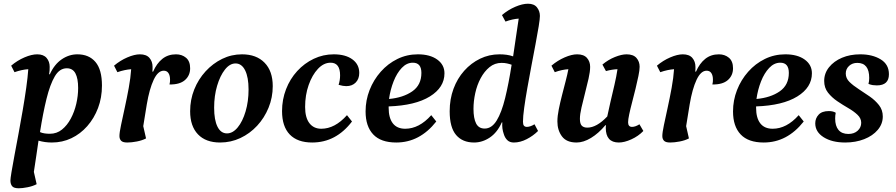

<svg xmlns="http://www.w3.org/2000/svg" viewBox="-20 -754 4817 1032"><path d="M81 258Q54 258 45 246.5Q36 235 36 216Q36 206 42 169.5Q48 133 58 80Q68 27 79.5 -35Q91 -97 102 -161Q113 -225 121 -282Q129 -339 132 -382Q115 -381 96.5 -377Q78 -373 58 -366L40 -401Q73 -429 111.5 -445.5Q150 -462 180 -462Q214 -462 230.5 -442.5Q247 -423 247 -395Q247 -385 246.5 -375Q246 -365 244 -355H248Q272 -408 311.5 -435Q351 -462 396 -462Q458 -462 493 -421Q528 -380 528 -294Q528 -229 507 -173.5Q486 -118 449 -76Q412 -34 363.5 -11Q315 12 259 12Q240 12 222 9.5Q204 7 187 2Q181 42 175 84Q169 126 162 170L177 236Q156 247 128 252.5Q100 258 81 258ZM339 -387Q300 -387 274.5 -343.5Q249 -300 230 -223Q211 -146 195 -44Q206 -39 219.5 -37Q233 -35 248 -35Q285 -35 313 -57.5Q341 -80 360.5 -116.5Q380 -153 390 -196Q400 -239 400 -281Q400 -332 385.5 -359.5Q371 -387 339 -387Z M664 12Q640 12 631 2.5Q622 -7 622 -23Q622 -41 630.5 -81.5Q639 -122 650.5 -174.5Q662 -227 672 -281.5Q682 -336 685 -382Q669 -381 650 -377Q631 -373 611 -366L593 -401Q626 -429 664.5 -445.5Q703 -462 732 -462Q767 -462 783.5 -442.5Q800 -423 800 -395Q800 -389 800 -382.5Q800 -376 799 -369H803Q822 -413 852.5 -437.5Q883 -462 926 -462Q958 -462 980 -443.5Q1002 -425 1002 -387Q1002 -348 974 -323.5Q946 -299 891 -300Q893 -307 893.5 -313.5Q894 -320 894 -326Q894 -348 885.5 -361Q877 -374 860 -374Q829 -374 806 -325Q783 -276 769 -193L750 -76L765 -10Q744 1 715.5 6.5Q687 12 664 12Z M1163 12Q1086 12 1044 -32Q1002 -76 1002 -156Q1002 -218 1024 -273Q1046 -328 1085 -370.5Q1124 -413 1174 -437.5Q1224 -462 1281 -462Q1358 -462 1402 -417Q1446 -372 1446 -291Q1446 -230 1423.5 -175Q1401 -120 1362 -78Q1323 -36 1272 -12Q1221 12 1163 12ZM1200 -37Q1231 -37 1257.5 -69Q1284 -101 1300 -155Q1316 -209 1316 -273Q1316 -339 1297.5 -376Q1279 -413 1246 -413Q1215 -413 1189 -380Q1163 -347 1147 -293Q1131 -239 1131 -175Q1131 -109 1149 -73Q1167 -37 1200 -37Z M1658 12Q1579 12 1537.5 -31Q1496 -74 1496 -157Q1496 -219 1517.5 -274.5Q1539 -330 1577.5 -372Q1616 -414 1666.5 -438Q1717 -462 1774 -462Q1837 -462 1874 -435Q1911 -408 1911 -362Q1911 -330 1892 -310.5Q1873 -291 1841 -291Q1824 -291 1800 -298Q1808 -323 1808 -349Q1808 -417 1757 -417Q1720 -417 1689 -384Q1658 -351 1639 -297Q1620 -243 1620 -179Q1620 -122 1643 -92Q1666 -62 1707 -62Q1780 -62 1845 -135L1872 -101Q1786 12 1658 12Z M2110 12Q2027 12 1986 -31.5Q1945 -75 1945 -155Q1945 -215 1966.5 -270Q1988 -325 2026.5 -368.5Q2065 -412 2116 -437Q2167 -462 2226 -462Q2291 -462 2330 -434Q2369 -406 2369 -360Q2369 -284 2290.5 -235.5Q2212 -187 2069 -182Q2069 -179 2069 -175Q2069 -120 2091.5 -91Q2114 -62 2158 -62Q2233 -62 2298 -135L2325 -101Q2236 12 2110 12ZM2199 -417Q2166 -417 2139.5 -389Q2113 -361 2095.5 -316.5Q2078 -272 2071 -222Q2147 -229 2196 -263Q2245 -297 2245 -362Q2245 -417 2199 -417Z M2528 12Q2466 12 2431.5 -28.5Q2397 -69 2397 -156Q2397 -221 2417.5 -276.5Q2438 -332 2475 -373.5Q2512 -415 2560.5 -438.5Q2609 -462 2665 -462Q2685 -462 2703 -459.5Q2721 -457 2738 -451Q2745 -499 2752.5 -549.5Q2760 -600 2768 -654Q2752 -653 2734 -649Q2716 -645 2697 -638L2678 -673Q2711 -701 2749.5 -717.5Q2788 -734 2818 -734Q2851 -734 2866.5 -714Q2882 -694 2882 -668Q2882 -653 2875.5 -612.5Q2869 -572 2858.5 -517Q2848 -462 2836.5 -401Q2825 -340 2814.5 -281Q2804 -222 2797.5 -174.5Q2791 -127 2791 -100Q2791 -84 2796.5 -78Q2802 -72 2812 -72Q2830 -72 2853 -86L2872 -50Q2846 -24 2811 -6Q2776 12 2742 12Q2720 12 2707 -0.5Q2694 -13 2688 -33Q2677 -64 2680 -96H2677Q2653 -42 2613 -15Q2573 12 2528 12ZM2525 -169Q2525 -118 2539 -90.5Q2553 -63 2585 -63Q2623 -63 2649.5 -106Q2676 -149 2695 -226.5Q2714 -304 2730 -406Q2719 -410 2705.5 -413Q2692 -416 2676 -416Q2639 -416 2611 -393Q2583 -370 2563.5 -333.5Q2544 -297 2534.5 -253.5Q2525 -210 2525 -169Z M3079 12Q3025 12 3000.5 -21Q2976 -54 2976 -101Q2976 -130 2983.5 -167Q2991 -204 3001 -243Q3011 -282 3020.5 -318.5Q3030 -355 3035 -382Q3018 -381 2999.5 -377Q2981 -373 2962 -366L2944 -401Q2977 -429 3015 -445.5Q3053 -462 3082 -462Q3118 -462 3135 -442.5Q3152 -423 3152 -395Q3152 -369 3143.5 -331.5Q3135 -294 3124.5 -253.5Q3114 -213 3105.5 -176Q3097 -139 3097 -115Q3097 -89 3107 -78.5Q3117 -68 3137 -68Q3187 -68 3244 -128Q3251 -163 3261.5 -207.5Q3272 -252 3282.5 -297Q3293 -342 3299 -382Q3270 -381 3237 -372L3218 -407Q3249 -433 3285 -447.5Q3321 -462 3348 -462Q3384 -462 3401 -442.5Q3418 -423 3418 -395Q3418 -377 3411.5 -345.5Q3405 -314 3396 -277Q3387 -240 3377.5 -204Q3368 -168 3362 -139.5Q3356 -111 3356 -97Q3356 -72 3377 -72Q3395 -72 3417 -86L3438 -50Q3411 -22 3373.5 -5Q3336 12 3306 12Q3236 12 3236 -67Q3236 -73 3237 -81H3234Q3197 -37 3156.5 -12.5Q3116 12 3079 12Z M3582 12Q3558 12 3549 2.5Q3540 -7 3540 -23Q3540 -41 3548.5 -81.5Q3557 -122 3568.5 -174.5Q3580 -227 3590 -281.5Q3600 -336 3603 -382Q3587 -381 3568 -377Q3549 -373 3529 -366L3511 -401Q3544 -429 3582.5 -445.5Q3621 -462 3650 -462Q3685 -462 3701.5 -442.5Q3718 -423 3718 -395Q3718 -389 3718 -382.5Q3718 -376 3717 -369H3721Q3740 -413 3770.5 -437.5Q3801 -462 3844 -462Q3876 -462 3898 -443.5Q3920 -425 3920 -387Q3920 -348 3892 -323.5Q3864 -299 3809 -300Q3811 -307 3811.5 -313.5Q3812 -320 3812 -326Q3812 -348 3803.5 -361Q3795 -374 3778 -374Q3747 -374 3724 -325Q3701 -276 3687 -193L3668 -76L3683 -10Q3662 1 3633.5 6.5Q3605 12 3582 12Z M4085 12Q4002 12 3961 -31.5Q3920 -75 3920 -155Q3920 -215 3941.5 -270Q3963 -325 4001.5 -368.5Q4040 -412 4091 -437Q4142 -462 4201 -462Q4266 -462 4305 -434Q4344 -406 4344 -360Q4344 -284 4265.5 -235.5Q4187 -187 4044 -182Q4044 -179 4044 -175Q4044 -120 4066.5 -91Q4089 -62 4133 -62Q4208 -62 4273 -135L4300 -101Q4211 12 4085 12ZM4174 -417Q4141 -417 4114.5 -389Q4088 -361 4070.5 -316.5Q4053 -272 4046 -222Q4122 -229 4171 -263Q4220 -297 4220 -362Q4220 -417 4174 -417Z M4523 12Q4452 12 4407 -16.5Q4362 -45 4362 -91Q4362 -118 4380 -137.5Q4398 -157 4435 -157Q4458 -157 4472 -148Q4469 -133 4469 -117Q4469 -77 4487 -55.5Q4505 -34 4540 -34Q4571 -34 4590 -51.5Q4609 -69 4609 -94Q4609 -118 4589 -137Q4569 -156 4539.5 -173Q4510 -190 4480.5 -210Q4451 -230 4430.5 -256Q4410 -282 4410 -319Q4410 -360 4436 -392.5Q4462 -425 4505.5 -443.5Q4549 -462 4604 -462Q4669 -462 4713.5 -435Q4758 -408 4758 -355Q4758 -295 4693 -295Q4682 -295 4671.5 -296.5Q4661 -298 4648 -303Q4650 -310 4651 -318Q4652 -326 4652 -335Q4652 -416 4588 -416Q4561 -416 4543.5 -399.5Q4526 -383 4526 -359Q4526 -333 4546 -313.5Q4566 -294 4595.5 -275Q4625 -256 4654.5 -235.5Q4684 -215 4704.5 -189Q4725 -163 4725 -128Q4725 -88 4698 -56Q4671 -24 4625 -6Q4579 12 4523 12Z"/></svg>

Font: Petrona
Style: Bold Italic
Weight: 700
Italic angle: -9°
Designer: Ringo R. Seeber
Foundry: Ringo R. Seeber
Version: Version 2.001; ttfautohint (v1.8.3)